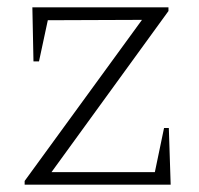

<svg xmlns="http://www.w3.org/2000/svg" viewBox="-20 -502 542 522"><path d="M47 0V-10L366 -448L110 -447L86 -335H71L68 -482H438V-472L120 -34H401L426 -154H439L444 0Z"/></svg>

Font: Piazzolla Thin Thin
Style: Regular
Weight: 250
Version: Version 2.005